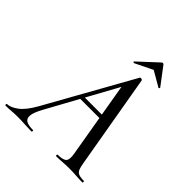

<svg xmlns="http://www.w3.org/2000/svg" viewBox="-249 -923 1063 1063"><g transform="rotate(45 282.0 -391.5)"><path d="M-34 0Q-38 0 -38 -6Q-38 -12 -34 -12Q-8 -12 27 -37.5Q62 -63 98 -127L382 -635Q384 -639 391.5 -637.5Q399 -636 400 -633L495 -84Q499 -57 505 -41Q511 -25 524.5 -18.5Q538 -12 566 -12Q570 -12 570 -6Q570 0 566 0Q542 0 517 -2Q492 -4 462 -4Q433 -4 410 -2Q387 0 362 0Q359 0 359 -6Q359 -12 362 -12Q406 -12 418 -27Q430 -42 422 -84L344 -541L378 -585L129 -131Q103 -84 100.5 -58Q98 -32 115.5 -22Q133 -12 168 -12Q172 -12 172 -6Q172 0 167 0Q147 0 117 -2Q87 -4 58 -4Q29 -4 10.5 -2Q-8 0 -34 0ZM215 -319 231 -342H418L420 -319ZM302 -669Q301 -668 297.5 -671Q294 -674 296 -676L406 -778Q410 -783 415.5 -783Q421 -783 424 -778L501 -676Q503 -674 499.5 -670.5Q496 -667 494 -669L406 -720Z"/></g></svg>

Font: Cormorant Medium
Style: Italic
Weight: 500
Italic angle: -10°
Designer: Christian Thalmann (Catharsis Fonts)
Foundry: Catharsis Fonts
Version: Version 4.000